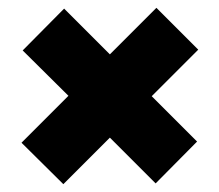

<svg xmlns="http://www.w3.org/2000/svg" viewBox="-20 -590 561 491"><path d="M144 -568 261 -451 380 -570 487 -463 368 -344 484 -228 378 -121 261 -238 142 -119 35 -225 155 -345 38 -461Z"/></svg>

Font: Roundo
Style: Bold
Weight: 700
Designer: Namrata Goyal (Gurmukhi), Shiva Nallaperumal (Latin)
Foundry: Indian Type Foundry
Version: Version 1.000;PS 1.0;hotconv 1.0.88;makeotf.lib2.5.647800